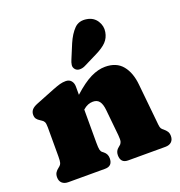

<svg xmlns="http://www.w3.org/2000/svg" viewBox="-132 -847 899 959"><g transform="rotate(-20 317.5 -367.5)"><path d="M267.5 -435.5V-392Q320 -439.5 360.2 -459.2Q400.5 -479 437.5 -479Q498 -479 529.5 -440.2Q561 -401.5 567 -336L587 -138Q589 -113 591.2 -103.8Q593.5 -94.5 599.5 -89.5L605.5 -84.5Q616.5 -75.5 622.8 -66Q629 -56.5 629 -42Q629 -22 617.2 -11Q605.5 0 584.5 0H386.5Q347 0 347 -42Q347 -65 365 -78.5L372 -84.5Q379 -89.5 382.5 -99.5Q386 -109.5 383.5 -135.5L369.5 -274.5Q366.5 -305 355.2 -320.5Q344 -336 320.5 -336Q307.5 -336 294.2 -330.8Q281 -325.5 267.5 -313.5V-138Q267.5 -110.5 270 -100Q272.5 -89.5 279 -84.5L286.5 -78.5Q304 -64.5 304 -42Q304 0 264 0H68.5Q48 0 36 -11Q24 -22 24 -42Q24 -56.5 30 -66.2Q36 -76 47.5 -84.5L53.5 -89.5Q60 -94.5 63 -103.8Q66 -113 66 -138V-292.5Q66 -313.5 61.5 -321.8Q57 -330 48 -335L42 -339Q30.5 -346 24.5 -354.2Q18.5 -362.5 18.5 -376Q18.5 -391 27.5 -402Q36.5 -413 58 -421.5L156 -460.5Q181.5 -470.5 197 -474.8Q212.5 -479 228.5 -479Q247 -479 257.2 -466.8Q267.5 -454.5 267.5 -435.5ZM324 -646Q343 -690 368.2 -715.5Q393.5 -741 434.5 -733.5Q469 -727.5 486.5 -700Q504 -672.5 498.5 -641.5Q493.5 -612 474.5 -592Q455.5 -572 416 -552.5L343.5 -516.5Q330 -510 315.5 -510.2Q301 -510.5 292.5 -520Q283 -531 284.8 -544Q286.5 -557 293 -571.5Z"/></g></svg>

Font: Fraunces 72pt SuperSoft Black
Style: Regular
Weight: 900
Version: Version 1.000;[0bf87f6ff]